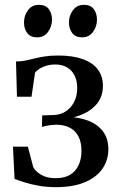

<svg xmlns="http://www.w3.org/2000/svg" viewBox="-20 -763 498 792"><path d="M210.5 9Q172.5 9 140 3.2Q107.5 -2.5 82.2 -10.5Q57 -18.5 40 -25L33.5 -158H95L117 -74Q125 -57 148.8 -42.5Q172.5 -28 210 -28Q245.5 -28 269 -42Q292.5 -56 304.2 -81.5Q316 -107 316 -141Q316 -193 288.8 -220.8Q261.5 -248.5 210.5 -248.5Q202.5 -248.5 191.2 -247.2Q180 -246 169.8 -243.8Q159.5 -241.5 153 -239.5L154 -287L200.5 -288.5Q228 -289 250 -302.8Q272 -316.5 285.2 -341.5Q298.5 -366.5 298.5 -400Q298.5 -430.5 287.2 -452.2Q276 -474 255.8 -485.5Q235.5 -497 208 -497Q181 -497 157.8 -487Q134.5 -477 124.5 -463L110 -364H50L46 -509.5Q67 -509.5 85 -513.2Q103 -517 122 -521.8Q141 -526.5 164.5 -530.2Q188 -534 219.5 -534Q280 -534 321.2 -519.2Q362.5 -504.5 383.5 -476.5Q404.5 -448.5 404.5 -409Q404.5 -368.5 383.5 -339.8Q362.5 -311 325.2 -293.8Q288 -276.5 240 -270.5L252 -281Q304 -280.5 343.2 -265.5Q382.5 -250.5 404.8 -221Q427 -191.5 427 -148Q427 -102.5 402.8 -67.2Q378.5 -32 330.5 -11.5Q282.5 9 210.5 9ZM132.5 -609Q105.5 -609 92.2 -626.8Q79 -644.5 79 -670.5Q79 -699 95.5 -721Q112 -743 140 -743H141Q168.5 -743 181.5 -725.2Q194.5 -707.5 194.5 -681.5Q194.5 -654 178.2 -631.5Q162 -609 133.5 -609ZM318 -609Q291 -609 277.8 -626.8Q264.5 -644.5 264.5 -670.5Q264.5 -699 281 -721Q297.5 -743 325.5 -743H326.5Q354 -743 367 -725.2Q380 -707.5 380 -681.5Q380 -654 363.8 -631.5Q347.5 -609 319 -609Z"/></svg>

Font: Merriweather 96pt
Style: Regular
Weight: 400
Version: Version 2.100